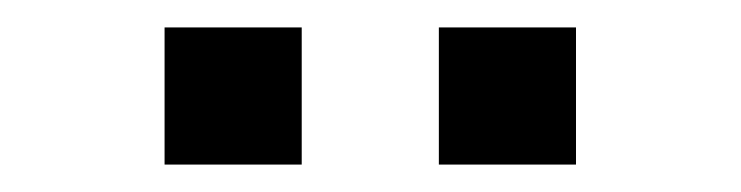

<svg xmlns="http://www.w3.org/2000/svg" viewBox="-20 -920 540 140"><path d="M400 -900V-800H300V-900ZM100 -800V-900H200V-800Z"/></svg>

Font: GalmuriMono9 Regular
Style: Regular
Weight: 400
Designer: Lee Minseo (quiple)
Version: Version 2.399;hotconv 1.1.1;makeotfexe 2.6.0 DEVELOPMENT